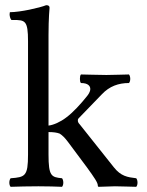

<svg xmlns="http://www.w3.org/2000/svg" viewBox="-20 -718 566 740"><path d="M88 -122C88 -39 77 -35 21 -31C18 -28 16 -21 16 -14C16 -7 18 -1 21 2C54 1 88 0 128 0C163 0 196 1 219 2C222 -1 224 -7 224 -14C224 -21 222 -28 219 -31C178 -35 167 -39 167 -122V-209C186 -209 200 -207 210 -203C221 -196 230 -187 242 -171L315 -73C344 -33 357 -14 357 -3C357 0 358 2 361 2C381 2 403 0 423 0C454 0 485 2 505 2C508 -1 510 -7 510 -14C510 -21 508 -28 505 -31C471 -35 446 -39 419 -73L287 -239C283 -243 280 -248 280 -253C280 -257 280 -259 284 -263L372 -354C402 -386 437 -398 477 -398C480 -401 482 -407 482 -414C482 -421 480 -428 477 -431C454 -431 426 -429 390 -429C352 -429 315 -431 292 -431C289 -428 288 -421 288 -414C288 -407 289 -401 292 -398C320 -398 328 -386 328 -375C328 -364 320 -353 315 -347C292 -318 261 -284 235 -265C213 -248 186 -236 167 -234V-583C167 -648 171 -688 171 -688C171 -695 167 -698 158 -698C133 -688 58 -671 18 -671C18 -669 17 -666 17 -663C17 -655 20 -645 24 -641H31C77 -641 88 -639 88 -559Z"/></svg>

Font: Ponomar Unicode
Style: Regular
Weight: 400
Version: 1.3